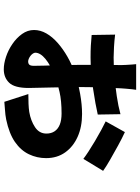

<svg xmlns="http://www.w3.org/2000/svg" viewBox="121 -804 757 1040"><g transform="rotate(90 500.0 -283.5)"><path d="M466 -642Q465 -636 463 -620Q461 -604 460 -588Q459 -572 458 -561Q457 -536 455.5 -506.5Q454 -477 453 -446.5Q452 -416 451.5 -386Q451 -356 451 -328Q451 -295 452 -255Q453 -215 453.5 -177Q454 -139 455 -107.5Q456 -76 456 -60Q456 16 428 45.5Q400 75 355 75Q324 75 287.5 63Q251 51 218 28.5Q185 6 163.5 -24Q142 -54 142 -89Q142 -123 160.5 -155.5Q179 -188 212 -217Q245 -246 287 -270Q329 -294 376 -310Q429 -328 487.5 -338.5Q546 -349 597 -349Q667 -349 720.5 -325Q774 -301 805 -257.5Q836 -214 836 -154Q836 -105 815 -61Q794 -17 748.5 14.5Q703 46 627 62Q601 67 575 68.5Q549 70 531 72L489 -58Q517 -58 541.5 -59Q566 -60 586 -63Q633 -71 668 -94Q703 -117 703 -156Q703 -182 690.5 -200.5Q678 -219 654 -228.5Q630 -238 594 -238Q525 -238 477.5 -227Q430 -216 387 -199Q359 -189 337 -176.5Q315 -164 298.5 -150.5Q282 -137 273.5 -123Q265 -109 265 -96Q265 -90 269.5 -83Q274 -76 281.5 -70Q289 -64 297.5 -60.5Q306 -57 312 -57Q324 -57 330 -63.5Q336 -70 336 -88Q336 -109 335 -145.5Q334 -182 332.5 -228.5Q331 -275 331 -325Q331 -359 331 -394.5Q331 -430 331 -463Q331 -496 331.5 -521.5Q332 -547 332 -562Q332 -572 331 -588.5Q330 -605 329 -620.5Q328 -636 327 -642ZM695 -581Q728 -566 768 -544Q808 -522 845.5 -500.5Q883 -479 905 -463L840 -356Q826 -367 800 -384Q774 -401 743.5 -419Q713 -437 684.5 -452.5Q656 -468 637 -477ZM167 -528Q200 -524 234 -522Q268 -520 291 -520Q337 -520 391.5 -524.5Q446 -529 500 -537Q554 -545 598 -557L600 -434Q574 -428 538.5 -421.5Q503 -415 462 -409Q421 -403 377 -399Q333 -395 291 -395Q254 -395 227 -396.5Q200 -398 169 -401Z"/></g></svg>

Font: Noto Sans SC Thin ExtraBold
Style: Regular
Weight: 800
Version: Version 2.004-H2;hotconv 1.0.118;makeotfexe 2.5.65603